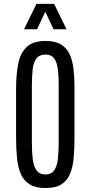

<svg xmlns="http://www.w3.org/2000/svg" viewBox="-20 -950 462 979"><path d="M212.4 8.8Q161.6 8.8 131.3 -10Q101.1 -28.8 86.2 -63Q71.3 -97.2 66.7 -144.5Q62 -191.9 62 -249V-498Q62 -566.9 72.3 -622.1Q82.5 -677.2 114.7 -709.2Q147 -741.2 212.4 -741.2Q261.7 -741.2 291.5 -722.9Q321.3 -704.6 335.9 -671.6Q350.6 -638.7 355.2 -594.2Q359.9 -549.8 359.9 -498V-249Q359.9 -192.9 355.7 -145.8Q351.6 -98.6 337.4 -64Q323.2 -29.3 293.7 -10.3Q264.2 8.8 212.4 8.8ZM212.4 -60.5Q241.7 -60.5 256.1 -81.1Q270.5 -101.6 274.9 -137.9Q279.3 -174.3 279.3 -222.7V-516.1Q279.3 -562.5 274.9 -597.4Q270.5 -632.3 256.1 -652.1Q241.7 -671.9 212.4 -671.9Q181.2 -671.9 166 -652.1Q150.9 -632.3 146.7 -597.4Q142.6 -562.5 142.6 -516.1V-222.7Q142.6 -174.3 147 -137.9Q151.4 -101.6 166.5 -81.1Q181.6 -60.5 212.4 -60.5ZM102.5 -800.8 166 -930.2H255.9L319.3 -800.8H252.9L210.9 -890.1L168.9 -800.8Z"/></svg>

Font: Antonio ExtraLight
Style: Regular
Weight: 250
Designer: Vernon Adams
Foundry: Vernon Adams
Version: Version 1.002